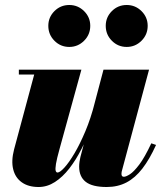

<svg xmlns="http://www.w3.org/2000/svg" viewBox="-20 -739 645 769"><path d="M134.5 10Q93.5 10 67.2 -8.8Q41 -27.5 32.8 -61.2Q24.5 -95 36.5 -141L117 -440.5H55.5V-460H306L218.5 -142.5Q207.5 -103 204.2 -82.8Q201 -62.5 203 -55.2Q205 -48 210.5 -48Q220 -48 238.2 -68Q256.5 -88 278.5 -125.2Q300.5 -162.5 322 -213.5Q343.5 -264.5 359.5 -327H375Q363 -281 345.8 -233.5Q328.5 -186 306.5 -142.5Q284.5 -99 257.8 -64.5Q231 -30 200 -10Q169 10 134.5 10ZM407.5 10Q349.5 10 323.2 -10.8Q297 -31.5 297 -71.5Q297 -81 298.5 -91.2Q300 -101.5 302 -110L394.5 -460H577L469.5 -59.5Q468 -55 467.2 -50.5Q466.5 -46 466.5 -42.5Q466.5 -31 476 -31Q484.5 -31 500.2 -41Q516 -51 537.8 -79.8Q559.5 -108.5 586 -165L605 -158.5Q579 -101 550.2 -63.8Q521.5 -26.5 486.5 -8.2Q451.5 10 407.5 10ZM487.5 -551Q452.5 -551 428 -575.8Q403.5 -600.5 403.5 -635.5Q403.5 -670 428 -694.5Q452.5 -719 487.5 -719Q522 -719 546.8 -694.5Q571.5 -670 571.5 -635.5Q571.5 -600.5 546.8 -575.8Q522 -551 487.5 -551ZM257.5 -551Q222.5 -551 198 -575.8Q173.5 -600.5 173.5 -635.5Q173.5 -670 198 -694.5Q222.5 -719 257.5 -719Q292 -719 316.8 -694.5Q341.5 -670 341.5 -635.5Q341.5 -600.5 316.8 -575.8Q292 -551 257.5 -551Z"/></svg>

Font: Bodoni Moda 11pt Black
Style: Italic
Weight: 900
Italic angle: -13°
Designer: Owen Earl
Foundry: indestructible type
Version: Version 2.004